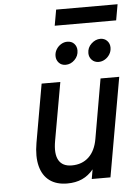

<svg xmlns="http://www.w3.org/2000/svg" viewBox="-60 -929 703 987"><g transform="rotate(-5 292.0 -436.0)"><path d="M247 12Q191.5 12 156 -14.2Q120.5 -40.5 107.8 -90.2Q95 -140 107 -209.5L160 -511H256.5L203.5 -212.5Q191.5 -146 210.8 -112.2Q230 -78.5 278 -78.5Q331.5 -78.5 365.8 -110.8Q400 -143 410.5 -203.5L464 -511H560.5L470.5 0H374L382.5 -49Q357 -18 323.8 -3Q290.5 12 247 12ZM462.5 -596.5Q440.5 -596.5 426.8 -611Q413 -625.5 413 -646Q413 -674.5 434 -694.2Q455 -714 480.5 -714Q502 -714 515.5 -699.8Q529 -685.5 529 -665Q529 -646 519.5 -630.5Q510 -615 494.8 -605.8Q479.5 -596.5 462.5 -596.5ZM292 -596.5Q270 -596.5 256.8 -611Q243.5 -625.5 243.5 -646Q243.5 -664.5 253 -680Q262.5 -695.5 277.8 -704.8Q293 -714 309.5 -714Q332.5 -714 345.5 -699.8Q358.5 -685.5 358.5 -665Q358.5 -636.5 338.2 -616.5Q318 -596.5 292 -596.5ZM253 -801.5 267.5 -883.5H584.5L570 -801.5Z"/></g></svg>

Font: Overpass Medium
Style: Italic
Weight: 500
Italic angle: -10°
Designer: Delve Withrington, Dave Bailey, Thomas Jockin
Foundry: Delve Fonts LLC
Version: Version 4.000